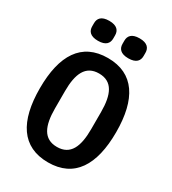

<svg xmlns="http://www.w3.org/2000/svg" viewBox="-217 -1023 1034 1151"><g transform="rotate(30 300.0 -447.5)"><path d="M300 12C481 12 564 -121 564 -349C564 -577 481 -710 300 -710C118 -710 36 -577 36 -349C36 -121 118 12 300 12ZM300 -95C207 -95 175 -169 175 -289V-409C175 -529 207 -603 300 -603C393 -603 425 -529 425 -409V-290C425 -169 393 -95 300 -95ZM195 -769C250 -769 268 -795 268 -827V-849C268 -881 250 -907 195 -907C140 -907 122 -881 122 -849V-827C122 -795 140 -769 195 -769ZM405 -769C460 -769 478 -795 478 -827V-849C478 -881 460 -907 405 -907C350 -907 332 -881 332 -849V-827C332 -795 350 -769 405 -769Z"/></g></svg>

Font: IBM Mono SemiBold
Style: Regular
Weight: 600
Monospace: yes
Designer: Mike Abbink, Paul van der Laan, Pieter van Rosmalen
Foundry: Bold Monday
Version: Version 2.3